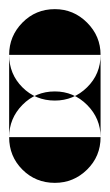

<svg xmlns="http://www.w3.org/2000/svg" viewBox="-20 -220 240 420"><path d="M0 -100H200V80H0ZM100 -200Q58 -200 29 -170.5Q0 -141 0 -100Q0 -58 29 -29Q58 0 100 0Q141 0 170.5 -29Q200 -58 200 -100Q200 -141 170.5 -170.5Q141 -200 100 -200ZM100 -20Q58 -20 29 9.5Q0 39 0 80Q0 122 29 151Q58 180 100 180Q141 180 170.5 151Q200 122 200 80Q200 39 170.5 9.5Q141 -20 100 -20Z"/></svg>

Font: Wavefont Black
Style: Regular
Weight: 900
Version: Version 3.004;gftools[0.9.33]